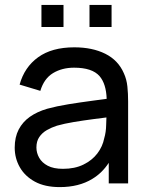

<svg xmlns="http://www.w3.org/2000/svg" viewBox="-20 -748 602 783"><path d="M345 -638V-728H435V-638ZM149 -638V-728H239V-638ZM223.5 15Q163 15 122.2 -7.2Q81.5 -29.5 60.8 -66Q40 -102.5 40 -146Q40 -188.5 56.2 -219.8Q72.5 -251 102 -271.8Q131.5 -292.5 172.5 -304.5Q211 -315 258.8 -322.8Q306.5 -330.5 355.5 -337Q386.5 -341 415 -345Q413 -406 386 -437.5Q356 -472 282 -472Q233 -472 196.2 -449.8Q159.5 -427.5 144.5 -377.5L60 -403Q79.5 -474 135.5 -514.5Q191.5 -555 283 -555Q356.5 -555 409.2 -528.8Q462 -502.5 485 -449.5Q496.5 -424.5 499.5 -395.2Q502.5 -366 502.5 -334V0H423.5V-84Q396.5 -42.5 356.5 -18.5Q302 15 223.5 15ZM237 -59.5Q285 -59.5 320.2 -76.8Q355.5 -94 377 -122.2Q398.5 -150.5 405 -184Q412.5 -209 413 -239.5Q413.5 -256.5 414 -269Q386.5 -265.5 359.5 -262Q317.5 -256.5 280 -250.2Q242.5 -244 212.5 -235.5Q190.5 -228.5 171.2 -217.5Q152 -206.5 140.2 -189.2Q128.5 -172 128.5 -146.5Q128.5 -124.5 139.8 -104.5Q151 -84.5 174.8 -72Q198.5 -59.5 237 -59.5Z"/></svg>

Font: Cns Manrope Med
Style: Regular
Weight: 500
Designer: Mikhail Sharanda
Foundry: Mikhail Sharanda
Version: Version 4.504